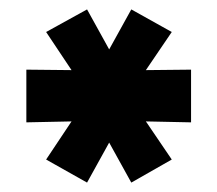

<svg xmlns="http://www.w3.org/2000/svg" viewBox="-20 -745 462 408"><path d="M165 -357 78 -406 132 -487 36 -485V-597L132 -596L78 -677L165 -725L212 -640L259 -725L345 -677L290 -596L386 -597V-485L290 -487L345 -406L259 -357L212 -442Z"/></svg>

Font: Geist ExtBd
Style: Regular
Weight: 400
Designer: Basement.studio, Andrés Briganti, Mateo Zaragoza
Foundry: Basement.studio, Vercel, Andrés Briganti, Guido Ferreyra, Mateo Zaragoza
Version: Version 1.401